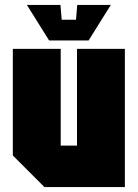

<svg xmlns="http://www.w3.org/2000/svg" viewBox="-20 -758 558 778"><path d="M486 -560V0H160L32 -128V-560H226V-168H292V-560ZM293 -738H429L339 -594H179L89 -738H225L230 -678H288Z"/></svg>

Font: Tektur Condensed ExtraBold
Style: Regular
Weight: 800
Width: 3
Designer: Adam Jagosz
Foundry: Adam Jagosz
Version: Version 1.005;gftools[0.9.30]